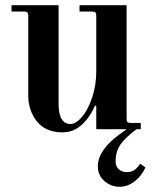

<svg xmlns="http://www.w3.org/2000/svg" viewBox="-20 -494 590 734"><path d="M24 -450H72C78 -450 82.2 -448.8 84.5 -446.5C86.8 -444.2 88 -440 88 -434V-126C88 -103.3 92.8 -81.3 102.5 -60C112.2 -38.7 125.3 -22 142 -10C162.7 4.7 188.3 12 219 12C246.3 12 270.5 2.7 291.5 -16C312.5 -34.7 329.7 -59.3 343 -90L348 -89V0H461L462 2C390 48.7 354 95.3 354 142C354 164.7 362.3 183.3 379 198C395.7 212.7 415 220 437 220C457.7 220 477 213 495 199C513 185 526.7 167.3 536 146L516 132C508 143.3 500.3 151.5 493 156.5C485.7 161.5 476 164 464 164C452 164 442 160.3 434 153C426 145.7 422 135.7 422 123C422 97.7 428.2 76.2 440.5 58.5C452.8 40.8 473.3 21.3 502 0H518V-24H480C474 -24 469.8 -25.2 467.5 -27.5C465.2 -29.8 464 -34 464 -40V-474H284V-450H332C338 -450 342.2 -448.8 344.5 -446.5C346.8 -444.2 348 -440 348 -434V-220C348 -185.3 342.7 -152.2 332 -120.5C321.3 -88.8 308.3 -64.2 293 -46.5C277.7 -28.8 263.3 -20 250 -20C219.3 -20 204 -45.7 204 -97V-474H24Z"/></svg>

Font: Km Standard TT
Style: Bold
Weight: 700
Designer: Alexey Kryukov <alexios@thessalonica.org.ru>
Version: Version 2.0.2